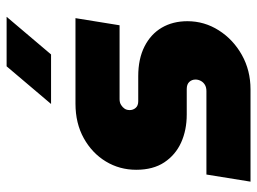

<svg xmlns="http://www.w3.org/2000/svg" viewBox="-116 -642 759 566"><g transform="rotate(-90 263.0 -359.5)"><path d="M10 0 31 -130H277Q288 -130 295.5 -134.5Q303 -139 307 -146.5Q311 -154 311 -162Q311 -173 304 -180.5Q297 -188 283 -188H208Q162 -188 125.5 -204.5Q89 -221 67 -254Q45 -287 45 -337Q45 -386 69.5 -426.5Q94 -467 138 -491.5Q182 -516 240 -516H492L471 -386H253Q243 -386 236 -381.5Q229 -377 225 -371Q221 -365 221 -356Q221 -346 227.5 -338.5Q234 -331 247 -331H321Q372 -331 408.5 -312.5Q445 -294 464 -261.5Q483 -229 483 -186Q483 -136 456 -93.5Q429 -51 383.5 -25.5Q338 0 282 0ZM239 -588 350 -719H496L385 -588Z"/></g></svg>

Font: MuseoModerno Thin ExtraBold
Style: Italic
Weight: 800
Italic angle: -9°
Version: Version 1.003